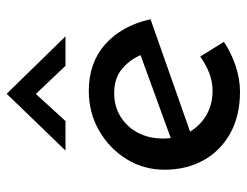

<svg xmlns="http://www.w3.org/2000/svg" viewBox="-100 -610 720 560"><g transform="rotate(-90 260.0 -330.0)"><path d="M273 10Q202 10 151 -18.5Q100 -47 72.5 -96.5Q45 -146 45 -210Q45 -271 76 -321Q107 -371 159 -401Q211 -431 275 -431Q357 -431 411 -383Q465 -335 484 -251L143 -131L121 -186L401 -288L381 -275Q369 -308 341 -332.5Q313 -357 268 -357Q230 -357 200 -338.5Q170 -320 153 -288Q136 -256 136 -215Q136 -172 154 -139.5Q172 -107 203.5 -88.5Q235 -70 275 -70Q302 -70 327.5 -80Q353 -90 375 -106L418 -37Q387 -16 348.5 -3Q310 10 273 10ZM348 -499 255 -597 282 -603 187 -499H101L266 -670H267L434 -499Z"/></g></svg>

Font: Josefin Sans Thin
Style: Regular
Weight: 400
Version: Version 2.000